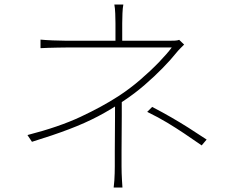

<svg xmlns="http://www.w3.org/2000/svg" viewBox="-20 -805 1040 853"><path d="M528 -785Q525 -770 524 -745Q523 -720 523 -702Q523 -691 523 -672.5Q523 -654 523 -637.5Q523 -621 523 -615H493Q493 -621 493 -637.5Q493 -654 493 -672.5Q493 -691 493 -702Q493 -720 492 -745Q491 -770 488 -785ZM798 -607Q790 -599 780.5 -589.5Q771 -580 763 -570Q740 -541 703.5 -503.5Q667 -466 622.5 -427.5Q578 -389 528 -356Q474 -319 416 -288.5Q358 -258 287 -231Q216 -204 122 -175L102 -205Q242 -241 338 -286Q434 -331 505 -377Q556 -410 603 -450.5Q650 -491 687 -529.5Q724 -568 743 -594Q733 -594 698.5 -594Q664 -594 615 -594Q566 -594 511.5 -594Q457 -594 407.5 -594Q358 -594 322 -594Q286 -594 274 -594Q258 -594 236.5 -593.5Q215 -593 195 -592.5Q175 -592 160 -591V-629Q180 -627 214.5 -625.5Q249 -624 274 -624Q286 -624 320 -624Q354 -624 400.5 -624Q447 -624 498.5 -624Q550 -624 598 -624Q646 -624 682 -624Q718 -624 733 -624Q745 -624 757 -624.5Q769 -625 776 -628ZM521 -363Q521 -332 521 -292.5Q521 -253 520.5 -211.5Q520 -170 520 -132Q520 -94 520 -66Q520 -51 520.5 -35Q521 -19 522 -3Q523 13 524 28H485Q487 13 488 -3Q489 -19 489.5 -35Q490 -51 490 -66Q490 -94 490 -131.5Q490 -169 490.5 -209.5Q491 -250 491 -286.5Q491 -323 491 -348ZM876 -159Q833 -189 797 -213Q761 -237 723 -260Q685 -283 634 -308L656 -330Q704 -305 742 -283Q780 -261 816.5 -238Q853 -215 898 -185Z"/></svg>

Font: Noto Sans HK Thin
Style: Regular
Weight: 100
Designer: Ryoko NISHIZUKA 西塚涼子 (kana, bopomofo & ideographs); Paul D. Hunt (Latin, Greek & Cyrillic); Sandoll Communications 산돌커뮤니
Foundry: Adobe
Version: Version 2.004-H2;hotconv 1.0.118;makeotfexe 2.5.65603